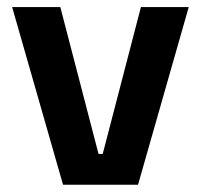

<svg xmlns="http://www.w3.org/2000/svg" viewBox="-20 -510 554 530"><path d="M252 -85H263.5L369 -490.5H501L361 0H154L13.5 -490.5H146.5Z"/></svg>

Font: Anek Kannada Medium SemiBold
Style: Regular
Weight: 600
Version: Version 1.003